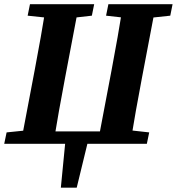

<svg xmlns="http://www.w3.org/2000/svg" viewBox="-42 -677 833 904"><path d="M55.5 0H209.2C226 -103 244.7 -207 264.4 -310.7L330.2 -657.1H176.1C159.4 -554.1 141.1 -450.1 121.4 -347.1L55.5 0ZM88.2 -603.2 229.3 -588.2H258.3L390.5 -603.2L401.4 -657.1H99.1L88.2 -603.2ZM417.5 0H571.3C588 -103 606.7 -207 626.4 -310.7L692.3 -657.1H537.8C521.1 -554.1 503.1 -450.1 483.4 -347.1L417.5 0ZM457.4 -603.2 591.3 -588.2H620.4L759.7 -603.2L770.5 -657.1H468.3L457.4 -603.2ZM-22.1 0H153.7L156.3 -68.6H134.7L-10.9 -53.6L-22.1 0ZM488.2 0H649.4L660.5 -53.6L525.5 -68.6H491L488.2 0ZM143 0H485.1L487.3 -58.2H145.8L143 0ZM244.5 206.6H319.2L379 -39.3H268.5L244.5 206.6Z"/></svg>

Font: Source Serif 4 Variable
Style: Italic
Weight: 400
Italic angle: -12°
Designer: Frank Grießhammer
Foundry: Adobe Systems Incorporated
Version: Version 4.004;hotconv 1.0.116;makeotfexe 2.5.65601